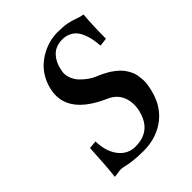

<svg xmlns="http://www.w3.org/2000/svg" viewBox="-191 -767 885 885"><g transform="rotate(-45 252.0 -324.0)"><path d="M477.1 -630.9Q471.2 -567.4 471.2 -479L431.2 -474.1Q429.2 -496.6 426 -514.9Q422.9 -533.2 415.3 -553.5Q407.7 -573.7 397 -587.4Q386.2 -601.1 367.9 -610.1Q349.6 -619.1 326.2 -619.1Q281.7 -619.1 255.9 -591.1Q230 -563 222.2 -517.1Q218.3 -494.6 226.6 -472.4Q234.9 -450.2 250.7 -433.8Q266.6 -417.5 283.2 -405.8Q299.8 -394 314.9 -388.2Q328.6 -382.3 340.3 -377Q352.1 -371.6 365.7 -363.8Q379.4 -356 389.9 -348.1Q400.4 -340.3 411.6 -330.1Q422.9 -319.8 430.4 -308.8Q438 -297.9 445.1 -283.9Q452.1 -270 454.6 -255.1Q457 -240.2 458.3 -221.9Q459.5 -203.6 455.1 -184.1Q438.5 -88.4 376.7 -39.3Q314.9 9.8 229 9.8Q188 9.8 159.7 6.1Q131.3 2.4 117.2 -1.2Q103 -4.9 95.2 -4.9Q85.4 -4.9 71.8 -2.4Q58.1 0 49.8 0Q56.2 -44.9 63 -174.8L102.1 -178.2Q104 -110.4 135.5 -70.6Q167 -30.8 215.8 -30.8Q324.2 -30.8 346.2 -145Q353.5 -189.9 337.4 -225.1Q321.3 -260.3 282.2 -277.8Q103 -355.5 125 -484.9Q130.9 -519.5 146.7 -548.8Q162.6 -578.1 183.8 -597.9Q205.1 -617.7 231 -631.6Q256.8 -645.5 282.7 -651.9Q308.6 -658.2 334 -658.2Q373.5 -658.2 397 -653.3Q420.4 -648.4 439.7 -641.1Q459 -633.8 477.1 -630.9Z"/></g></svg>

Font: Linux Libertine
Style: Bold Italic
Weight: 700
Italic angle: -11.5°
Designer: Philipp H. Poll
Foundry: Philipp H. Poll
Version: Version 4.0.5